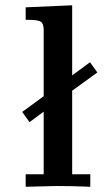

<svg xmlns="http://www.w3.org/2000/svg" viewBox="-20 -714 426 734"><path d="M64.9 -286.1 147 -346.2V-600.1Q147 -624 136 -631.1Q125 -638.2 85.9 -638.2H78.1V-686L255.9 -693.8V-425.8L324.2 -476.1L352.1 -437L255.9 -367.2V-47.9H325.2V0Q260.3 -2.9 196.8 -2.9Q185.5 -2.9 78.1 0V-47.9H147V-287.1L92.8 -247.1Z"/></svg>

Font: CMU Serif
Style: Bold
Weight: 700
Version: Version 0.7.0